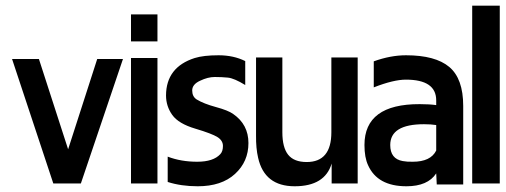

<svg xmlns="http://www.w3.org/2000/svg" viewBox="-20 -647 1783 677"><path d="M413.6 -439 265.1 0H168L22.5 -439H117.2L220.2 -120.6L322.8 -439Z M535.2 -501H441.9V-596.2H535.2ZM535.2 0H441.9V-442.4H535.2Z M565.4 -310.5Q565.9 -410.2 666.5 -442.4Q697.8 -452.1 750.7 -452.1Q803.7 -452.1 844.7 -431.6V-347.2Q805.7 -371.1 783.7 -373.3Q761.7 -375.5 737.3 -375.5Q712.9 -375.5 685.5 -362.3Q657.7 -349.6 657.7 -328.1Q657.7 -306.6 673.3 -296.4Q698.2 -281.2 741.5 -269.5Q784.7 -257.8 802.2 -245.1Q856 -208 856 -142.6Q856 -77.1 808.6 -33.7Q761.2 9.8 677.2 9.8Q618.7 9.8 571.3 -5.4V-94.7Q618.2 -76.7 675.3 -76.7Q732.4 -76.7 756.8 -103.5Q766.1 -113.3 766.1 -132.3Q766.1 -151.4 746.8 -163.6Q727.5 -175.8 668.5 -193.4Q609.4 -210.9 587.4 -241.7Q565.4 -272.5 565.4 -310.5Z M1061.5 -75.7Q1148.4 -75.7 1148.4 -180.7V-444.3H1241.2V0H1149.4V-70.3Q1125.5 9.8 1019 9.8Q912.6 9.8 890.1 -90.8Q882.3 -124 882.8 -169.4V-444.3H975.6V-180.7Q975.6 -127 996.1 -101.3Q1016.6 -75.7 1061.5 -75.7Z M1297.9 -430.7Q1356.9 -452.1 1411.6 -452.1Q1515.1 -452.1 1564.2 -410.9Q1613.3 -369.6 1613.3 -273.4V3.4H1520L1518.1 -35.6Q1488.3 9.8 1413.1 9.8Q1311 9.8 1277.8 -64.5Q1265.1 -91.8 1265.1 -135.7Q1265.1 -280.3 1460 -279.8Q1494.1 -279.8 1518.1 -276.4V-293Q1518.1 -366.2 1411.1 -366.2Q1367.7 -366.2 1297.9 -338.9ZM1475.1 -209Q1356 -209 1356 -135.7Q1356 -86.9 1399.9 -79.1Q1415 -76.2 1435.5 -76.7Q1498.5 -76.7 1518.1 -116.2V-206.1Q1499.5 -209 1475.1 -209Z M1742.2 0H1645V-627H1742.2Z"/></svg>

Font: Keraleeyam
Style: Regular
Weight: 400
Designer: Hussain K. H.
Foundry: Swathanthra Malayalam Computing(SMC) http://smc.org.in
Version: Version 3.0.0+20221109